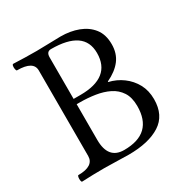

<svg xmlns="http://www.w3.org/2000/svg" viewBox="-154 -802 920 941"><g transform="rotate(-30 306.5 -331.5)"><path d="M47 3Q43 3 41.5 -6Q40 -15 41.5 -24.5Q43 -34 47 -34Q91 -34 113 -48.5Q135 -63 135 -91V-575Q135 -629 43 -629Q39 -629 37 -638.5Q35 -648 36.5 -657Q38 -666 43 -666Q109 -663 174 -663Q207 -663 246 -664.5Q285 -666 310 -666Q365 -666 410 -649Q455 -632 482 -597.5Q509 -563 509 -508Q509 -456 481.5 -420Q454 -384 401 -359V-356Q444 -346 478.5 -320.5Q513 -295 533.5 -257.5Q554 -220 554 -171Q554 -80 489 -38.5Q424 3 310 3Q285 3 246 1.5Q207 0 174 0Q112 0 47 3ZM303 -28Q385 -28 425.5 -67Q466 -106 466 -183Q466 -232 446 -262.5Q426 -293 392.5 -309.5Q359 -326 317 -332.5Q275 -339 231 -339H213V-137Q213 -28 303 -28ZM213 -369H252Q338 -369 381.5 -403.5Q425 -438 425 -507Q425 -572 378.5 -604Q332 -636 239 -636Q213 -636 213 -604Z"/></g></svg>

Font: Junicode VF
Style: Regular
Weight: 400
Designer: Peter S. Baker
Version: Version 2.213